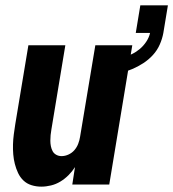

<svg xmlns="http://www.w3.org/2000/svg" viewBox="-20 -689 647 717"><path d="M134 8Q115 8 97.5 2.5Q80 -3 67.5 -15Q55 -27 47.5 -43Q40 -59 35.5 -76.5Q31 -94 29.5 -112.5Q28 -131 28.5 -149.5Q29 -168 31.5 -187Q34 -206 37 -225L86 -520H224L172 -206Q170 -195 169 -184.5Q168 -174 168 -163.5Q168 -153 170 -143Q172 -133 176.5 -124.5Q181 -116 190 -111Q199 -106 210 -106Q223 -106 236 -112Q249 -118 258 -128.5Q267 -139 272 -152Q277 -165 279 -178L336 -520H474L388 0H250L260 -65Q250 -49 236 -35Q222 -21 205.5 -11Q189 -1 170.5 3.5Q152 8 134 8ZM386 -406 376 -460Q393 -462 409.5 -465.5Q426 -469 442 -474.5Q458 -480 473.5 -487.5Q489 -495 502.5 -506.5Q516 -518 526 -533Q536 -548 540 -564V-566H487L504 -669H607L590 -566Q586 -544 576.5 -522.5Q567 -501 551 -483.5Q535 -466 515 -453Q495 -440 473.5 -431Q452 -422 430 -416Q408 -410 386 -406Z"/></svg>

Font: Iosevka SS04 Heavy
Style: Italic
Weight: 900
Italic angle: -9°
Monospace: yes
Designer: Belleve Invis
Foundry: Belleve Invis
Version: Version 19.0.0; ttfautohint (v1.8.4)